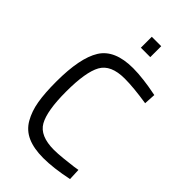

<svg xmlns="http://www.w3.org/2000/svg" viewBox="-274 -988 1081 1081"><g transform="rotate(45 267.0 -447.5)"><path d="M491 -83 494 -13Q383 10 304 10Q228 10 177.5 -12.5Q127 -35 99.5 -83Q72 -131 61.5 -193Q51 -255 51 -346Q51 -534 104.5 -620Q158 -706 304 -706Q344 -706 392 -700Q440 -694 468 -688L495 -683L491 -614Q382 -631 312 -631Q202 -631 166 -566Q130 -501 130 -346Q130 -193 166 -129Q202 -65 314 -65Q342 -65 386 -69.5Q430 -74 460 -78ZM253 -818V-905H328V-818Z"/></g></svg>

Font: TitilliumText22L Rg
Style: Regular
Weight: 400
Designer: Campivisivi
Foundry: Campivisivi
Version: 1.000